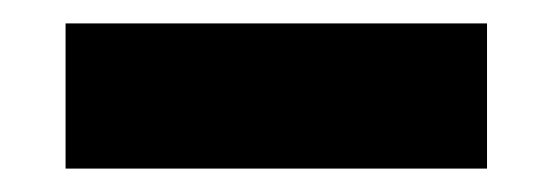

<svg xmlns="http://www.w3.org/2000/svg" viewBox="-20 -894 469 164"><path d="M36 -750V-874H396V-750Z"/></svg>

Font: Mona Sans Expanded ExtraBold
Style: Regular
Weight: 800
Width: 7
Designer: Deni Anggara
Foundry: GitHub
Version: Version 1.001; ttfautohint (v1.8.4.7-5d5b);gftools[0.9.33]